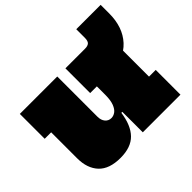

<svg xmlns="http://www.w3.org/2000/svg" viewBox="-164 -898 1114 1114"><g transform="rotate(-45 393.0 -341.0)"><path d="M436 -377H381V-580H690V-203H745V0H436ZM314 -580V-250Q314 -221.5 328.5 -204.2Q343 -187 366 -187Q383 -187 399 -198.2Q415 -209.5 425.5 -236.2Q436 -263 436 -309L470 -168H428Q415.5 -77.5 371 -31.8Q326.5 14 240 14Q148.5 14 104.2 -33.2Q60 -80.5 60 -163V-376H7V-580ZM786 -696V-626Q786 -513.5 723.5 -445.2Q661 -377 543 -377H471L543 -580Q564 -580 575 -589.5Q586 -599 586 -626V-696Z"/></g></svg>

Font: Hepta Slab Black
Style: Regular
Weight: 900
Designer: Michael LaGattuta
Foundry: Michael LaGattuta
Version: Version 1.102